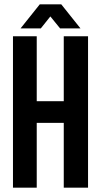

<svg xmlns="http://www.w3.org/2000/svg" viewBox="-20 -868 467 888"><path d="M149.9 -299.8V0H40V-700.2H149.9V-399.9H274.9V-700.2H387.2V0H274.9V-299.8ZM168.9 -736.8H75.2L164.1 -848.1H263.2L352.1 -736.8H257.8L212.9 -792Z"/></svg>

Font: Bebas Neue Bold
Style: Regular
Weight: 700
Designer: Ryoichi Tsunekawa
Foundry: Ryoichi Tsunekawa
Version: Version 1.300